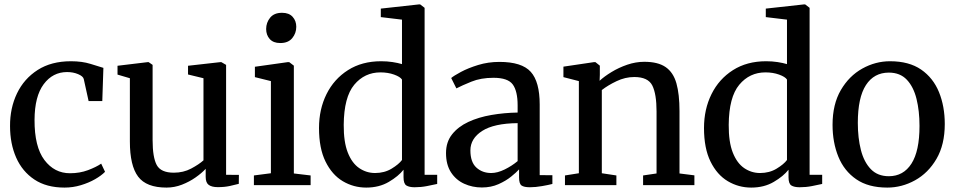

<svg xmlns="http://www.w3.org/2000/svg" viewBox="-20 -839 4326 870"><path d="M25.5 -267.5Q25 -349 57 -415.8Q89 -482.5 150.8 -522Q212.5 -561.5 301.5 -561.5Q352 -561.5 390.2 -549.5Q428.5 -537.5 448.5 -531.5L443.5 -381H381.5L359.5 -481Q356.5 -493.5 334 -503Q311.5 -512.5 284 -512.5Q219 -512.5 178 -457.5Q137 -402.5 136.5 -296Q136 -174 181.2 -114Q226.5 -54 297 -54Q341.5 -54 378.8 -68Q416 -82 438.5 -97.5L456 -60.5Q439.5 -43.5 410.8 -27Q382 -10.5 346.2 0.2Q310.5 11 272.5 11Q190.5 11 135.8 -25.5Q81 -62 53.2 -125Q25.5 -188 25.5 -267.5Z M967 9Q940 9 926 -1Q912 -11 912 -37.5V-74Q894 -54.5 866.2 -35Q838.5 -15.5 804.5 -2.2Q770.5 11 734.5 11Q643 11 605.8 -38.8Q568.5 -88.5 568.5 -198V-484.5L512.5 -501V-541L649.5 -557.5H653.5L671.5 -545V-204Q671.5 -126 690.2 -91.2Q709 -56.5 767.5 -56.5Q811 -56.5 846.2 -75.2Q881.5 -94 902 -112.5V-484.5L832 -501.5V-541L978.5 -557.5H983L1004.5 -545V-47L1062.5 -46.5L1062 -6Q1045 -1.5 1021.2 3.8Q997.5 9 967 9Z M1207.5 -54V-471.5L1135 -489.5V-536.5L1284 -557.5H1290.5L1311.5 -541.5V-53L1387.5 -44V0H1130.5V-44ZM1249.5 -644Q1218.5 -644 1202.2 -662.2Q1186 -680.5 1186 -707.5Q1186 -736.5 1204 -758.8Q1222 -781 1257.5 -781H1258.5Q1289.5 -781 1306 -762.8Q1322.5 -744.5 1322.5 -717.5Q1322.5 -688.5 1304.2 -666.2Q1286 -644 1250.5 -644Z M1639.5 11Q1582 11 1533.2 -18Q1484.5 -47 1455 -107Q1425.5 -167 1425.5 -259Q1425.5 -344 1459.5 -412.5Q1493.5 -481 1556.8 -521.2Q1620 -561.5 1707 -561.5Q1734 -561.5 1758.5 -557.8Q1783 -554 1801.5 -548.5V-750L1705.5 -761.5V-800L1878 -819H1884L1904 -803.5V-47H1961V-5.5Q1941.5 -1 1914.5 4.2Q1887.5 9.5 1859 9.5Q1834.5 9.5 1821.5 1.5Q1808.5 -6.5 1808.5 -36V-70Q1785.5 -40.5 1741.8 -14.8Q1698 11 1639.5 11ZM1679.5 -55Q1722 -55 1754.5 -74.8Q1787 -94.5 1801.5 -114V-478.5Q1793.5 -491 1765.8 -501Q1738 -511 1704 -511Q1632 -511 1585.2 -455Q1538.5 -399 1537.5 -273.5Q1537 -195.5 1556 -147.5Q1575 -99.5 1607.8 -77.2Q1640.5 -55 1679.5 -55Z M2001 -145.5Q2001 -195.5 2028.5 -230.2Q2056 -265 2102.2 -286.5Q2148.5 -308 2206.5 -318Q2264.5 -328 2325.5 -329V-361.5Q2325.5 -426 2303.5 -456.2Q2281.5 -486.5 2216 -486.5Q2159 -486.5 2116 -469Q2073 -451.5 2048 -438.5L2024.5 -485.5Q2036 -495.5 2068.5 -513Q2101 -530.5 2146.5 -544.5Q2192 -558.5 2243 -558.5Q2344.5 -558.5 2385 -513.5Q2425.5 -468.5 2425.5 -365.5V-45.5L2483 -45V-5.5Q2466.5 -1 2436.5 4.2Q2406.5 9.5 2381 9.5Q2354.5 9.5 2343.2 1.5Q2332 -6.5 2332 -35.5V-71.5Q2320 -58 2296.2 -38.8Q2272.5 -19.5 2238.8 -4.5Q2205 10.5 2163.5 10.5Q2120.5 10.5 2083.2 -6.5Q2046 -23.5 2023.5 -58.2Q2001 -93 2001 -145.5ZM2206 -55Q2234 -55 2267 -71.2Q2300 -87.5 2325.5 -109V-281Q2218.5 -280 2165 -245.8Q2111.5 -211.5 2111.5 -157.5Q2111.5 -104.5 2138.5 -79.8Q2165.5 -55 2206 -55Z M2603 -54V-471.5L2533 -489.5V-537L2671.5 -557.5H2678L2698 -541.5V-500L2697 -473Q2718 -492.5 2750.8 -512.5Q2783.5 -532.5 2822.2 -545.8Q2861 -559 2899.5 -559Q2961.5 -559 2996.2 -535Q3031 -511 3045 -461.5Q3059 -412 3059 -335V-53L3126.5 -44.5V0H2894V-44L2955 -53V-334Q2955 -413 2935.8 -451.5Q2916.5 -490 2854 -490Q2813 -490 2773.8 -471.2Q2734.5 -452.5 2707 -431V-54L2773 -44V0H2540V-44Z M3384 11Q3326.5 11 3277.8 -18Q3229 -47 3199.5 -107Q3170 -167 3170 -259Q3170 -344 3204 -412.5Q3238 -481 3301.2 -521.2Q3364.5 -561.5 3451.5 -561.5Q3478.5 -561.5 3503 -557.8Q3527.5 -554 3546 -548.5V-750L3450 -761.5V-800L3622.5 -819H3628.5L3648.5 -803.5V-47H3705.5V-5.5Q3686 -1 3659 4.2Q3632 9.5 3603.5 9.5Q3579 9.5 3566 1.5Q3553 -6.5 3553 -36V-70Q3530 -40.5 3486.2 -14.8Q3442.5 11 3384 11ZM3424 -55Q3466.5 -55 3499 -74.8Q3531.5 -94.5 3546 -114V-478.5Q3538 -491 3510.2 -501Q3482.5 -511 3448.5 -511Q3376.5 -511 3329.8 -455Q3283 -399 3282 -273.5Q3281.5 -195.5 3300.5 -147.5Q3319.5 -99.5 3352.2 -77.2Q3385 -55 3424 -55Z M3752.5 -273.5Q3752.5 -366.5 3790 -430.8Q3827.5 -495 3887.2 -528.2Q3947 -561.5 4013 -561.5Q4099 -561.5 4153.8 -523.8Q4208.5 -486 4234.8 -421.5Q4261 -357 4261 -277Q4261 -183.5 4223.5 -119.2Q4186 -55 4126.2 -22Q4066.5 11 4000.5 11Q3914.5 11 3859.8 -26.8Q3805 -64.5 3778.8 -129Q3752.5 -193.5 3752.5 -273.5ZM4007.5 -40.5Q4073.5 -40.5 4110 -97.5Q4146.5 -154.5 4146.5 -268.5Q4146.5 -336 4133 -390.8Q4119.5 -445.5 4089 -477.8Q4058.5 -510 4007.5 -510Q3940.5 -510 3903.8 -453.5Q3867 -397 3867 -282Q3867 -214 3881 -159.2Q3895 -104.5 3926 -72.5Q3957 -40.5 4007.5 -40.5Z"/></svg>

Font: Merriweather Text
Style: Regular
Weight: 400
Designer: Eben Sorkin
Foundry: Eben Sorkin
Version: Version 2.100; ttfautohint (v1.7.19-72a1) -l 8 -r 50 -G 200 